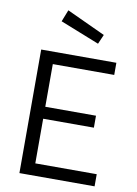

<svg xmlns="http://www.w3.org/2000/svg" viewBox="-100 -995 753 1059"><g transform="rotate(10 276.5 -465.5)"><path d="M169 -865 388 -778 411 -831 195 -931ZM506 0V-68H162V-318H446V-385H162V-624H506V-692H85V0Z"/></g></svg>

Font: RazerF5
Style: Regular
Weight: 400
Foundry: Razer Inc.
Version: Version 2